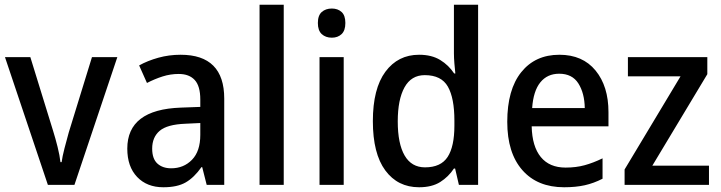

<svg xmlns="http://www.w3.org/2000/svg" viewBox="-20 -780 3042 810"><path d="M182 0 1 -539H108L204 -228Q214 -196 223 -160Q232 -124 235 -96H240Q243 -119 252 -154Q261 -189 270 -221L368 -539H475L294 0Z M742 -549Q926 -549 926 -364V0H852L833 -75H830Q799 -31 763.5 -10.5Q728 10 669 10Q600 10 558.5 -33.5Q517 -77 517 -153Q517 -318 743 -326L825 -329V-360Q825 -417 801.5 -442.5Q778 -468 734 -468Q699 -468 666 -457.5Q633 -447 600 -430L567 -504Q603 -524 648 -536.5Q693 -549 742 -549ZM762 -258Q685 -255 653.5 -228Q622 -201 622 -153Q622 -110 644 -90Q666 -70 702 -70Q755 -70 790 -106Q825 -142 825 -211V-261Z M1177 0H1075V-760H1177Z M1380 -744Q1405 -744 1421 -729.5Q1437 -715 1437 -683Q1437 -651 1421 -636Q1405 -621 1380 -621Q1354 -621 1337.5 -636Q1321 -651 1321 -683Q1321 -715 1337.5 -729.5Q1354 -744 1380 -744ZM1430 -539V0H1328V-539Z M1748 10Q1658 10 1605.5 -61Q1553 -132 1553 -269Q1553 -406 1606 -477.5Q1659 -549 1748 -549Q1801 -549 1837 -527Q1873 -505 1896 -470H1901Q1899 -488 1897 -512Q1895 -536 1895 -555V-760H1997V0H1916L1900 -69H1895Q1872 -34 1837 -12Q1802 10 1748 10ZM1773 -74Q1840 -74 1868.5 -118Q1897 -162 1897 -250V-271Q1897 -366 1869.5 -414.5Q1842 -463 1772 -463Q1715 -463 1686.5 -411.5Q1658 -360 1658 -268Q1658 -174 1687 -124Q1716 -74 1773 -74Z M2340 -549Q2438 -549 2492.5 -482.5Q2547 -416 2547 -307V-247H2223Q2225 -162 2261.5 -117.5Q2298 -73 2366 -73Q2410 -73 2446.5 -83Q2483 -93 2522 -112V-26Q2485 -7 2447 1.5Q2409 10 2360 10Q2247 10 2183.5 -62.5Q2120 -135 2120 -266Q2120 -402 2179 -475.5Q2238 -549 2340 -549ZM2339 -469Q2289 -469 2259.5 -432.5Q2230 -396 2225 -324H2447Q2446 -387 2420 -428Q2394 -469 2339 -469Z M2971 0H2615V-65L2851 -458H2629V-539H2964V-467L2732 -81H2971Z"/></svg>

Font: Noto Sans Telugu SemiCondensed Medium
Style: Regular
Weight: 500
Width: 4
Designer: Jelle Bosma - Monotype Design Team
Foundry: Monotype Imaging Inc.
Version: Version 2.005; ttfautohint (v1.8.4.7-5d5b)